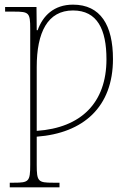

<svg xmlns="http://www.w3.org/2000/svg" viewBox="-20 -566 566 826"><path d="M22 240H236V220H208C144 220 138 215 138 143V22C339 7 466 -106 466 -312C466 -457 413 -546 294 -546C212 -546 164 -498 142 -436H138L137 -536H2V-516H41C105 -516 110 -511 110 -442V143C110 215 104 220 40 220H22ZM138 -3V-278C138 -427 185 -521 294 -521C399 -521 438 -439 438 -311C438 -124 329 -16 138 -3Z"/></svg>

Font: Noto Serif SemiCondensed Thin
Style: Regular
Weight: 100
Width: 4
Designer: Monotype Design Team
Foundry: Monotype Imaging Inc.
Version: Version 2.015